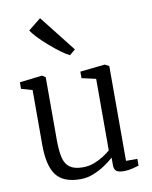

<svg xmlns="http://www.w3.org/2000/svg" viewBox="-94 -932 801 1013"><g transform="rotate(-10 306.0 -425.0)"><path d="M485.5 9Q461.5 9 448.5 0.5Q435.5 -8 435.5 -33V-72.5Q416 -54.5 387.2 -35.2Q358.5 -16 324.8 -2.5Q291 11 254.5 11Q163.5 11 125.2 -39.8Q87 -90.5 87 -202.5V-496L28 -513V-548L147.5 -562H150L167 -550.5V-214Q167 -156 175.8 -119.5Q184.5 -83 208.8 -65.8Q233 -48.5 278.5 -48.5Q310 -48.5 338 -59Q366 -69.5 388.8 -84.2Q411.5 -99 427.5 -112.5V-496L352 -513V-548L483 -562H485.5L507.5 -550.5V-42.5H568.5L568 -6Q551.5 -1.5 531.5 3.8Q511.5 9 485.5 9ZM312.5 -643Q294 -652 266.5 -672.2Q239 -692.5 209.8 -718Q180.5 -743.5 157.2 -767.8Q134 -792 124 -808.5L191.5 -862.5L344 -668.5L313.5 -643Z"/></g></svg>

Font: Merriweather 28pt Light
Style: Regular
Weight: 300
Version: Version 2.100